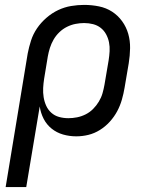

<svg xmlns="http://www.w3.org/2000/svg" viewBox="-20 -548 640 783"><path d="M3 215 93 -330Q98 -356 106.5 -382.5Q115 -409 131 -432.5Q147 -456 169.5 -475.5Q192 -495 217.5 -507Q243 -519 270 -523.5Q297 -528 323 -528Q354 -528 383.5 -522Q413 -516 437 -500.5Q461 -485 478 -461.5Q495 -438 503 -410Q511 -382 510.5 -351.5Q510 -321 505 -290L488 -190Q484 -166 477 -141.5Q470 -117 458 -94.5Q446 -72 428 -52Q410 -32 387.5 -18Q365 -4 340.5 2Q316 8 291 8Q263 8 237 0.5Q211 -7 190.5 -23.5Q170 -40 158 -63.5Q146 -87 142 -114L87 215ZM259 -66Q276 -66 294 -69.5Q312 -73 329 -81.5Q346 -90 359.5 -103.5Q373 -117 383 -133.5Q393 -150 398 -167.5Q403 -185 406 -202L423 -302Q426 -321 427 -339.5Q428 -358 424.5 -375.5Q421 -393 412.5 -408.5Q404 -424 390.5 -434.5Q377 -445 359.5 -449.5Q342 -454 323 -454Q306 -454 288 -450.5Q270 -447 253 -438.5Q236 -430 222 -416.5Q208 -403 198.5 -386.5Q189 -370 183.5 -352.5Q178 -335 175 -318L160 -227Q157 -208 156 -189Q155 -170 158 -151.5Q161 -133 168.5 -116.5Q176 -100 189.5 -88Q203 -76 221 -71Q239 -66 259 -66Z"/></svg>

Font: Iosevka HT Extended
Style: Italic
Weight: 400
Width: 7
Italic angle: -9°
Monospace: yes
Designer: Belleve Invis
Foundry: Belleve Invis
Version: Version 32.3.0; ttfautohint (v1.8.4)